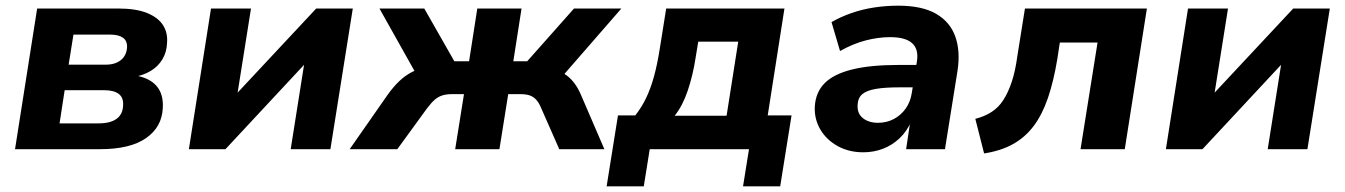

<svg xmlns="http://www.w3.org/2000/svg" viewBox="-20 -526 4742 677"><path d="M33 0 111 -496H396Q460 -496 499 -480Q538 -464 555 -437Q572 -410 569 -375Q568 -343 553 -317.5Q538 -292 511.5 -276Q485 -260 449 -254L451 -261Q505 -253 531 -224Q557 -195 554 -145Q551 -78 495 -39Q439 0 333 0ZM190 -91H328Q369 -91 391 -107Q413 -123 414 -154Q416 -182 398.5 -195Q381 -208 347 -208H208ZM222 -298H353Q386 -298 406 -314Q426 -330 428 -359Q429 -382 413.5 -393Q398 -404 369 -404H239Z M646 0 724 -496H865L814 -175H795L1095 -496H1224L1145 0H1005L1056 -322H1075L775 0Z M1213 0 1347 -192Q1367 -220 1388 -240Q1409 -260 1433.5 -272.5Q1458 -285 1485 -288L1461 -241L1318 -496H1476L1582 -310H1634L1663 -496H1819L1790 -310H1839L2004 -496H2171L1949 -241L1917 -283Q1946 -280 1967 -267.5Q1988 -255 2003.5 -235Q2019 -215 2030 -188L2111 0H1952L1889 -143Q1881 -163 1871 -174Q1861 -185 1848 -189.5Q1835 -194 1816 -194H1772L1741 0H1585L1616 -194H1572Q1554 -194 1539.5 -189.5Q1525 -185 1512.5 -174Q1500 -163 1485 -143L1381 0Z M2119 131 2159 -119H2220Q2242 -147 2258 -180Q2274 -213 2286 -256.5Q2298 -300 2307 -358L2329 -496H2746L2687 -119H2771L2731 131H2600L2621 0H2271L2250 131ZM2359 -118H2542L2583 -379H2442L2432 -318Q2423 -260 2405 -206.5Q2387 -153 2359 -118Z M3024 11Q2973 11 2933.5 -11Q2894 -33 2872.5 -69.5Q2851 -106 2853 -150Q2856 -201 2888 -233Q2920 -265 2984.5 -281Q3049 -297 3148 -297H3225L3213 -218H3150Q3100 -218 3068 -212.5Q3036 -207 3020.5 -194Q3005 -181 3004 -156Q3002 -126 3022.5 -109.5Q3043 -93 3076 -93Q3106 -93 3131 -106Q3156 -119 3173 -142.5Q3190 -166 3195 -198L3213 -309Q3220 -352 3196.5 -373.5Q3173 -395 3119 -395Q3077 -395 3032.5 -383.5Q2988 -372 2942 -346L2912 -448Q2943 -466 2981 -479.5Q3019 -493 3061.5 -499.5Q3104 -506 3147 -506Q3231 -506 3280.5 -477.5Q3330 -449 3348.5 -397Q3367 -345 3356 -275L3312 0H3175L3190 -100H3194Q3178 -63 3152 -38.5Q3126 -14 3093.5 -1.5Q3061 11 3024 11Z M3450 15 3419 -107Q3451 -115 3476 -131Q3501 -147 3518 -173.5Q3535 -200 3547.5 -237.5Q3560 -275 3567 -327L3594 -496H4024L3946 0H3790L3850 -376H3717L3708 -317Q3695 -239 3675 -180.5Q3655 -122 3625 -82Q3595 -42 3552 -18Q3509 6 3450 15Z M4091 0 4169 -496H4310L4259 -175H4240L4540 -496H4669L4590 0H4450L4501 -322H4520L4220 0Z"/></svg>

Font: Nunito Sans 10pt ExtraBold
Style: Italic
Weight: 800
Italic angle: -9°
Designer: Vernon Adams
Foundry: Vernon Adams
Version: Version 3.101;gftools[0.9.27]